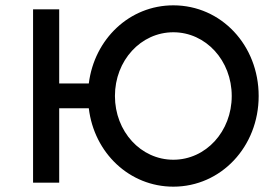

<svg xmlns="http://www.w3.org/2000/svg" viewBox="-20 -684 1040 720"><path d="M630 16C809 16 950 -134 950 -324C950 -514 810 -664 630 -664C466 -664 334 -538 313 -371H202V-649H104V1H202V-278H313C333 -110 466 16 630 16ZM411 -324C411 -457 508 -563 630 -563C752 -563 849 -457 849 -324C849 -191 752 -85 630 -85C508 -85 411 -191 411 -324Z"/></svg>

Font: Grotesk 02 Mince
Style: Bold
Weight: 400
Designer: Frank Adebiaye, contributions by Jérémy Landes, Ariel Martín Pérez
Foundry: Velvetyne Type Foundry
Version: Version 3.000;Glyphs 3.1.2 (3150)